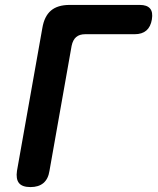

<svg xmlns="http://www.w3.org/2000/svg" viewBox="-20 -750 640 780"><path d="M104 10Q70 10 57 -6.5Q44 -23 49 -56L152 -636Q160 -684 187 -707Q214 -730 263 -730H548Q577 -730 589.5 -715.5Q602 -701 597 -671Q592 -641 574.5 -626Q557 -611 527 -611H326Q303 -611 289.5 -599.5Q276 -588 271 -564L181 -56Q176 -23 156.5 -6.5Q137 10 104 10Z"/></svg>

Font: Maple Mono
Style: Bold Italic
Weight: 700
Italic angle: -10°
Monospace: yes
Designer: subframe7536
Version: Version 7.000